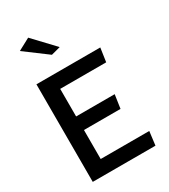

<svg xmlns="http://www.w3.org/2000/svg" viewBox="-228 -1068 1023 1164"><g transform="rotate(-30 284.0 -486.5)"><path d="M302 -818 165 -963 81 -918 238 -801ZM178 -404V-597H500L514 -693H67V-10H506L518 -106H178V-309H434L448 -404Z"/></g></svg>

Font: Bluebird
Style: LiExt
Weight: 300
Designer: Jasper
Foundry: Cannot Into Space Fonts
Version: Version 0.98